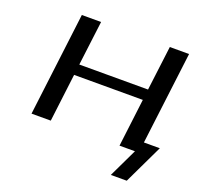

<svg xmlns="http://www.w3.org/2000/svg" viewBox="-141 -801 1168 1134"><g transform="rotate(20 443.5 -234.5)"><path d="M769 180 887 -67H787L859 -649H738L703 -369H271L306 -649H185L105 0H226L263 -301H695L658 0H755L669 180Z"/></g></svg>

Font: Gamestation Extended
Style: Italic
Weight: 400
Width: 7
Designer: Jonas Hecksher
Foundry: Jonas Hecksher, Playtypeª, e-types AS
Version: Version 1.003